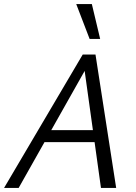

<svg xmlns="http://www.w3.org/2000/svg" viewBox="-21 -927 673 947"><path d="M477 0 391 -617H419L71 0H-1L387 -658H450L552 0ZM158 -226 191 -285H465L482 -226ZM421 -735 355 -907H432L473 -735Z"/></svg>

Font: Ysabeau Infant
Style: Italic
Weight: 400
Italic angle: -12°
Designer: Christian Thalmann (Catharsis Fonts)
Version: Version 2.001;gftools[0.9.30]; featfreeze: ss01,ss02,lnum